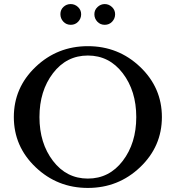

<svg xmlns="http://www.w3.org/2000/svg" viewBox="-20 -911 864 944"><path d="M155 -582Q262 -684 412 -684Q562 -684 669 -582Q776 -480 776 -335.5Q776 -191 669 -89Q562 13 412 13Q262 13 155 -89Q48 -191 48 -335.5Q48 -480 155 -582ZM583.5 -551Q517 -638 412 -638Q307 -638 240.5 -551Q174 -464 174 -335.5Q174 -207 240.5 -120Q307 -33 412 -33Q517 -33 583.5 -120Q650 -207 650 -335.5Q650 -464 583.5 -551ZM364.5 -804.5Q350 -789 328 -789Q306 -789 291.5 -804.5Q277 -820 277 -841.5Q277 -863 292 -877Q307 -891 327.5 -891Q348 -891 363.5 -876.5Q379 -862 379 -841Q379 -820 364.5 -804.5ZM531.5 -804.5Q517 -789 495 -789Q473 -789 458.5 -804.5Q444 -820 444 -841Q444 -862 459.5 -876.5Q475 -891 495 -891Q515 -891 530.5 -876.5Q546 -862 546 -841Q546 -820 531.5 -804.5Z"/></svg>

Font: Sedan
Style: Regular
Weight: 400
Designer: Sebastian Salazar
Foundry: Sebastian Salazar
Version: Version 1.001